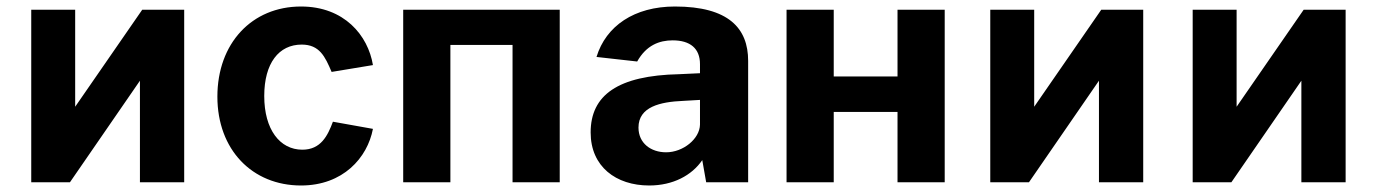

<svg xmlns="http://www.w3.org/2000/svg" viewBox="-20 -560 4231 590"><path d="M211 -232V-530H76V0H195L410 -312V0H546V-530H417Z M905 -540C754 -540 648 -427 648 -263C648 -100 755 10 905 10C1034 10 1109 -75 1126 -164L1003 -186C987 -143 966 -100 909 -100C840 -100 792 -162 792 -265C792 -366 837 -423 907 -423C962 -423 979 -386 999 -339L1126 -360C1111 -451 1038 -540 905 -540Z M1219 -530V0H1364V-422H1555V0H1700V-530Z M1975 10C2048 10 2106 -21 2138 -68L2150 0H2279V-373C2279 -473 2219 -540 2054 -540C1929 -540 1842 -480 1813 -385L1938 -371C1966 -421 2006 -436 2047 -436C2101 -436 2131 -411 2131 -363V-335L2067 -332C1879 -328 1795 -268 1795 -153C1795 -48 1873 10 1975 10ZM2027 -92C1980 -92 1942 -120 1942 -168C1942 -232 2009 -247 2079 -250L2131 -253V-177C2130 -133 2079 -92 2027 -92Z M2397 -530V0H2542V-216H2738V0H2883V-530H2738V-325H2542V-530Z M3158 -232V-530H3023V0H3142L3357 -312V0H3493V-530H3364Z M3780 -232V-530H3645V0H3764L3979 -312V0H4115V-530H3986Z"/></svg>

Font: Cheyenne Sans
Style: Bold
Weight: 700
Designer: The Public Sans project authors (U.S. Web Design System), Libre Franklin designed by Pablo Impallari and Rodrigo Fuenzal
Foundry: The Cheyenne Sans Project Authors
Version: Version 2.007